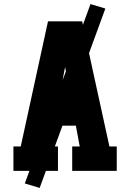

<svg xmlns="http://www.w3.org/2000/svg" viewBox="-20 -840 640 944"><path d="M46 0V-120H82L216 -735H384L437 -490L518 -120H554V0H335V-120H372L353 -222H247L228 -120H265V0ZM269 -342H331L304 -490Q303 -495 302 -500Q301 -505 300 -510Q299 -505 298 -500Q297 -495 296 -490ZM175 84 102 62 425 -820 498 -798Z"/></svg>

Font: Iosevka Slab Heavy Extended
Style: Regular
Weight: 900
Width: 7
Monospace: yes
Designer: Belleve Invis
Foundry: Belleve Invis
Version: Version 11.1.0; ttfautohint (v1.8.3)